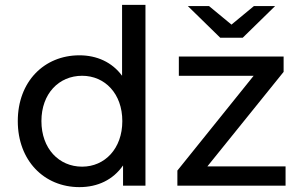

<svg xmlns="http://www.w3.org/2000/svg" viewBox="-20 -762 1229 788"><path d="M306 6C381 6 444 -24 485 -83V0H577V-742H481V-451C440 -507 377 -535 306 -535C161 -535 53 -427 53 -265C53 -103 161 6 306 6ZM317 -78C222 -78 150 -152 150 -265C150 -378 222 -451 317 -451C410 -451 482 -378 482 -265C482 -152 410 -78 317 -78ZM708 0H1152V-79H831L1144 -467V-530H714V-451H1021L708 -62ZM884 -607H976L1109 -737H1022L930 -661L838 -737H751Z"/></svg>

Font: Chess Sans Medium
Style: Regular
Weight: 500
Designer: Wolf Bōese
Foundry: Wolf Bōese
Version: Version 7.223;Glyphs 3.3 (3306)